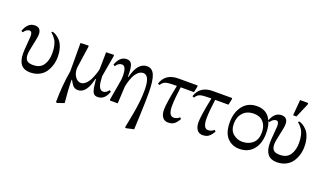

<svg xmlns="http://www.w3.org/2000/svg" viewBox="-110 -1265 3487 2050"><g transform="rotate(20 1633.0 -240.0)"><path d="M54 -409Q19 -409 -10 -366L-28 -375Q8 -480 89 -480Q160 -480 160 -403Q160 -369 140 -283Q120 -197 120 -161Q120 -119 139.5 -97Q159 -75 212 -75Q293 -75 328.5 -129Q364 -183 364 -262Q364 -312 355 -350.5Q346 -389 329.5 -413Q313 -437 303.5 -447Q294 -457 278 -469L286 -481Q306 -478 329 -464.5Q352 -451 376.5 -425Q401 -399 416.5 -352Q432 -305 432 -245Q432 -198 419 -154Q406 -110 380.5 -72.5Q355 -35 310.5 -12.5Q266 10 208 10Q71 10 71 -159Q71 -195 77.5 -265.5Q84 -336 84 -355Q84 -409 54 -409Z M991 -464 948 -217Q948 -214 948.5 -206.5Q949 -199 950 -188Q951 -177 951 -172Q958 -64 1013 -64Q1046 -64 1075 -103L1092 -92Q1057 10 977 10Q943 10 928.5 -10.5Q914 -31 907 -72Q901 -114 896 -164H890Q851 13 753 13Q734 13 718 5.5Q702 -2 690 -18.5Q678 -35 673 -43.5Q668 -52 659 -69H654Q655 48 670 191L595 217L579 214Q580 21 610 -149L609 -470L699 -473L703 -465L667 -217Q666 -207 666 -195Q666 -147 692 -108.5Q718 -70 757 -70Q788 -70 816 -99Q844 -128 860.5 -166.5Q877 -205 887 -237Q897 -269 897 -281L900 -470L986 -473Z M1112 -12 1153 -251Q1153 -252 1154 -268.5Q1155 -285 1155 -293Q1155 -406 1105 -406Q1087 -406 1072.5 -397.5Q1058 -389 1053 -383Q1048 -377 1037 -362L1019 -373Q1056 -477 1134 -477Q1180 -477 1195 -435.5Q1210 -394 1208 -305H1215Q1257 -480 1365 -480Q1423 -480 1449.5 -418Q1476 -356 1476 -215Q1477 -133 1470 36Q1463 190 1463 200L1378 219L1364 215Q1367 199 1376.5 151Q1386 103 1388.5 88Q1391 73 1398.5 34Q1406 -5 1408 -22.5Q1410 -40 1414.5 -72Q1419 -104 1420.5 -126Q1422 -148 1423.5 -176Q1425 -204 1425 -231Q1425 -398 1350 -398Q1317 -398 1289 -370Q1261 -342 1245.5 -303.5Q1230 -265 1222 -234.5Q1214 -204 1213 -191L1203 0H1115Z M1690 -107Q1690 -178 1733 -391H1725Q1639 -391 1608.5 -382Q1578 -373 1554 -336L1535 -345Q1574 -471 1722 -471H1940L1941 -455L1927 -391H1776Q1757 -248 1757 -174Q1757 -61 1814 -61Q1853 -61 1880 -88L1896 -74Q1873 -33 1847 -12Q1821 9 1776 9Q1735 9 1712.5 -22Q1690 -53 1690 -107Z M2082 -107Q2082 -178 2125 -391H2117Q2031 -391 2000.5 -382Q1970 -373 1946 -336L1927 -345Q1966 -471 2114 -471H2332L2333 -455L2319 -391H2168Q2149 -248 2149 -174Q2149 -61 2206 -61Q2245 -61 2272 -88L2288 -74Q2265 -33 2239 -12Q2213 9 2168 9Q2127 9 2104.5 -22Q2082 -53 2082 -107Z M2615 -481Q2705 -481 2753.5 -417.5Q2802 -354 2802 -240Q2802 -123 2744 -55Q2686 13 2587 13Q2504 13 2450 -44.5Q2396 -102 2396 -220Q2396 -333 2453.5 -407Q2511 -481 2615 -481ZM2756 -233Q2756 -308 2717 -351Q2678 -394 2609 -394Q2531 -394 2486.5 -345.5Q2442 -297 2442 -222Q2442 -144 2488 -106.5Q2534 -69 2591 -69Q2662 -69 2709 -110.5Q2756 -152 2756 -233Z M2857 -409Q2822 -409 2793 -366L2775 -375Q2811 -480 2892 -480Q2963 -480 2963 -403Q2963 -369 2943 -283Q2923 -197 2923 -161Q2923 -119 2942.5 -97Q2962 -75 3015 -75Q3096 -75 3131.5 -129Q3167 -183 3167 -262Q3167 -312 3158 -350.5Q3149 -389 3132.5 -413Q3116 -437 3106.5 -447Q3097 -457 3081 -469L3089 -481Q3109 -478 3132 -464.5Q3155 -451 3179.5 -425Q3204 -399 3219.5 -352Q3235 -305 3235 -245Q3235 -198 3222 -154Q3209 -110 3183.5 -72.5Q3158 -35 3113.5 -12.5Q3069 10 3011 10Q2874 10 2874 -159Q2874 -195 2880.5 -265.5Q2887 -336 2887 -355Q2887 -409 2857 -409ZM3006 -521 3021 -699H3113V-681L3044 -521Z"/></g></svg>

Font: myMathFont
Style: Regular
Weight: 400
Designer: Ross Mills, John Hudson & Paul Hanslow, Tiro Typeworks Ltd; with prior portions MicroPress Inc., and Coen Hoffman. Math 
Foundry: Tiro Typeworks Ltd
Version: Version 2.13 b171